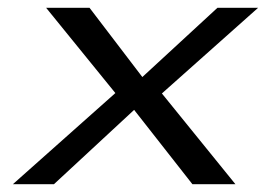

<svg xmlns="http://www.w3.org/2000/svg" viewBox="-20 -471 680 491"><path d="M13 0H118L323 -190L472 0H582L394 -232L640 -451H536L344 -274L209 -451H98L275 -233Z"/></svg>

Font: Charger Sport
Style: SeBdObl
Weight: 600
Designer: Jasper
Foundry: Cannot Into Space Fonts
Version: Version 1.1